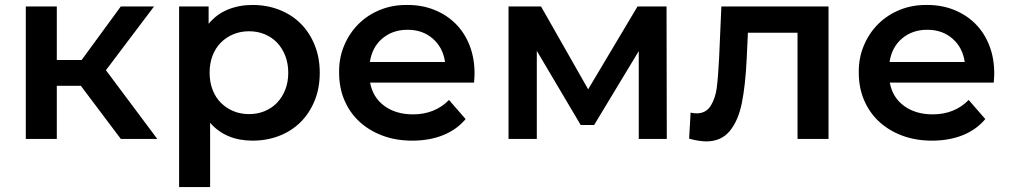

<svg xmlns="http://www.w3.org/2000/svg" viewBox="-20 -560 4081 774"><path d="M306 -214H209V0H84V-534H209V-318H309L467 -534H601L407 -277L614 0H467Z M1269 -267Q1269 -205 1248.5 -154.5Q1228 -104 1192 -68Q1156 -32 1106 -12.5Q1056 7 998 7Q890 7 827 -65V194H702V-534H821V-464Q852 -502 897.5 -521Q943 -540 998 -540Q1056 -540 1106 -520.5Q1156 -501 1192 -465Q1228 -429 1248.5 -378.5Q1269 -328 1269 -267ZM1142 -267Q1142 -304 1130 -335Q1118 -366 1097 -388Q1076 -410 1047 -422Q1018 -434 984 -434Q950 -434 921 -422Q892 -410 870.5 -388.5Q849 -367 837 -336Q825 -305 825 -267Q825 -229 837 -198Q849 -167 870.5 -145.5Q892 -124 921 -112Q950 -100 984 -100Q1018 -100 1047 -112Q1076 -124 1097 -146Q1118 -168 1130 -198.5Q1142 -229 1142 -267Z M1891 -227H1472Q1483 -167 1529.5 -133Q1576 -99 1645 -99Q1733 -99 1790 -157L1857 -80Q1821 -37 1766 -15Q1711 7 1642 7Q1576 7 1521.5 -13.5Q1467 -34 1428 -70.5Q1389 -107 1368 -157Q1347 -207 1347 -267Q1346 -325 1367 -375.5Q1388 -426 1425 -463Q1462 -500 1513 -520.5Q1564 -541 1623 -540Q1682 -540 1731.5 -520Q1781 -500 1817 -464Q1853 -428 1873 -377Q1893 -326 1893 -264Q1893 -257 1892.5 -248Q1892 -239 1891 -227ZM1471 -310H1774Q1766 -368 1725 -404Q1684 -440 1623 -440Q1563 -440 1521.5 -405Q1480 -370 1471 -310Z M2555 0V-354L2375 -56H2321L2144 -355V0H2030V-534H2161L2351 -200L2550 -534H2667L2668 0Z M3320 -534V0H3195V-428H2995L2990 -322Q2985 -216 2970.5 -144.5Q2956 -73 2921.5 -31.5Q2887 10 2827 10Q2799 10 2758 -1L2764 -106Q2778 -103 2788 -103Q2826 -103 2845 -133.5Q2864 -164 2869.5 -206.5Q2875 -249 2879 -328L2888 -534Z M3986 -227H3567Q3578 -167 3624.5 -133Q3671 -99 3740 -99Q3828 -99 3885 -157L3952 -80Q3916 -37 3861 -15Q3806 7 3737 7Q3671 7 3616.5 -13.5Q3562 -34 3523 -70.5Q3484 -107 3463 -157Q3442 -207 3442 -267Q3441 -325 3462 -375.5Q3483 -426 3520 -463Q3557 -500 3608 -520.5Q3659 -541 3718 -540Q3777 -540 3826.5 -520Q3876 -500 3912 -464Q3948 -428 3968 -377Q3988 -326 3988 -264Q3988 -257 3987.5 -248Q3987 -239 3986 -227ZM3566 -310H3869Q3861 -368 3820 -404Q3779 -440 3718 -440Q3658 -440 3616.5 -405Q3575 -370 3566 -310Z"/></svg>

Font: CMG Sans SemiBold
Style: Regular
Weight: 600
Designer: Julieta Ulanovsky
Foundry: Julieta Ulanovsky
Version: Version 7.200